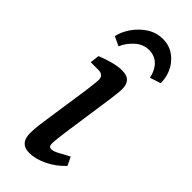

<svg xmlns="http://www.w3.org/2000/svg" viewBox="-206 -629 665 665"><g transform="rotate(45 127.0 -296.5)"><path d="M169 -326 141 -131Q139 -116 137 -99.5Q135 -83 135 -72Q135 -56 147 -56Q157 -56 172.5 -64Q188 -72 213 -86L228 -55Q201 -26 166.5 -9.5Q132 7 103 7Q56 7 56 -44Q56 -62 58.5 -83Q61 -104 65 -129L88 -285Q90 -302 92 -318.5Q94 -335 94 -343Q94 -355 87 -360.5Q80 -366 70 -366H31L35 -400Q62 -411 86 -417Q110 -423 128 -423Q152 -423 163 -411.5Q174 -400 174 -377Q174 -368 172.5 -354.5Q171 -341 169 -326ZM60 -473 26 -489Q32 -516 50 -541.5Q68 -567 94 -583.5Q120 -600 152 -600Q194 -600 223.5 -567.5Q253 -535 254 -486L214 -473Q208 -503 190 -521Q172 -539 144 -539Q116 -539 93.5 -519Q71 -499 60 -473Z"/></g></svg>

Font: Yrsa
Style: Italic
Weight: 400
Italic angle: -7.10001°
Designer: Anna Giedrys (Yrsa+Rasa design), David Brezina (Yrsa art-direction, Rasa art-direction, design)
Foundry: Rosetta Type Foundry
Version: Version 2.004